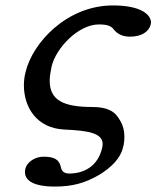

<svg xmlns="http://www.w3.org/2000/svg" viewBox="-20 -465 576 707"><path d="M74 -199C70 -184 68 -167 68 -151C68 -70 115 7.3 217 12C303 16 358 24 358 66C358 70 357 75 356 80C340 149 287 174 235 174C211 174 206 160 204 150C198 123 181 112 140 112C113 112 80 128 73 158C72 161 72 165 72 169C72 193 92 222 182 222C247 222 293 209 345 179C391 151 424 117 433 78C437 64 438 50 438 38C438 12 431 -12 411 -38C396 -58 368 -71 321 -71C213 -71 163 -96 163 -168C163 -183 166 -201 170 -220C185 -286 267 -375 344 -375C374 -375 390 -370 400 -355C413 -340 431 -330 458 -330C500 -330 528 -347 535 -375C535 -377 536 -379 536 -382C536 -410 501 -445 396 -445C225 -445 99 -306 74 -199Z"/></svg>

Font: Linux Libertine O
Style: Bold Italic
Weight: 700
Italic angle: -11.5°
Designer: Philipp H. Poll
Foundry: Philipp H. Poll
Version: Version 4.1.0